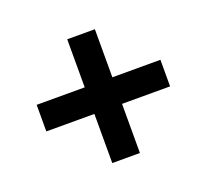

<svg xmlns="http://www.w3.org/2000/svg" viewBox="-88 -621 725 672"><g transform="rotate(-20 274.5 -284.5)"><path d="M223 -54V-237H44V-336H223V-515H326V-336H505V-237H326V-54Z"/></g></svg>

Font: Nunito Sans 10pt SemiCondensed ExtraBold
Style: Regular
Weight: 800
Width: 4
Designer: Vernon Adams
Foundry: Vernon Adams
Version: Version 3.101;gftools[0.9.27]